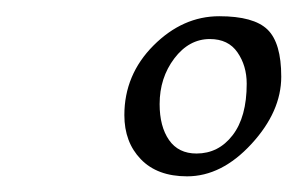

<svg xmlns="http://www.w3.org/2000/svg" viewBox="-20 -780 370 239"><path d="M241.2 -731.4Q215.3 -731.4 197 -707.3Q178.7 -683.1 178.7 -650.4Q178.7 -622.6 190.4 -605.7Q202.1 -588.9 224.6 -588.9Q252 -588.9 269.5 -611.6Q287.1 -634.3 287.1 -675.8Q287.1 -698.2 275.6 -714.8Q264.2 -731.4 241.2 -731.4ZM252.9 -759.8Q295.9 -759.8 313 -743.2Q330.1 -726.6 330.1 -684.6Q330.1 -641.1 293 -600.8Q255.9 -560.5 212.9 -560.5Q175.8 -560.5 155.3 -581.8Q134.8 -603 134.8 -636.7Q134.8 -687 171.1 -723.4Q207.5 -759.8 252.9 -759.8Z"/></svg>

Font: Neuton
Style: Italic
Weight: 400
Italic angle: -9°
Designer: Brian M Zick
Version: Version 1.32